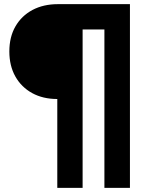

<svg xmlns="http://www.w3.org/2000/svg" viewBox="-20 -725 711 925"><path d="M256 180V-248Q187 -248 135 -276.5Q83 -305 54 -356.5Q25 -408 25 -477Q25 -547 54.5 -598Q84 -649 136.5 -677Q189 -705 259 -705H606V180H483V-583H378V180Z"/></svg>

Font: Mulish ExtraLight Black
Style: Regular
Weight: 900
Version: Version 3.603